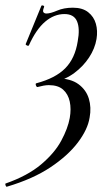

<svg xmlns="http://www.w3.org/2000/svg" viewBox="-57 -428 423 724"><path d="M-31 276Q-34 277 -36 271Q-38 265 -36 264Q47 235 98 192Q149 149 174 102.5Q199 56 206 17Q212 -17 206 -45Q200 -73 181 -90Q162 -107 127 -107Q118 -107 107 -105Q96 -103 85 -100Q81 -99 78.5 -106Q76 -113 80 -114Q152 -133 189 -170.5Q226 -208 236 -272Q245 -320 233.5 -347.5Q222 -375 186 -375Q147 -375 113 -346Q79 -317 52 -257Q50 -254 44.5 -256.5Q39 -259 40 -262L99 -406Q101 -409 106 -407Q111 -405 109 -401Q103 -386 107 -381.5Q111 -377 118 -377Q133 -377 158.5 -388Q184 -399 218 -399Q254 -399 275.5 -382Q297 -365 304.5 -338.5Q312 -312 307 -281Q301 -245 279 -211.5Q257 -178 223.5 -153Q190 -128 148 -119L158 -133Q210 -132 239 -110.5Q268 -89 278 -56Q288 -23 281 15Q274 60 236.5 109.5Q199 159 133 203Q67 247 -31 276Z"/></svg>

Font: Cormorant Medium
Style: Italic
Weight: 500
Italic angle: -10°
Designer: Christian Thalmann (Catharsis Fonts)
Foundry: Catharsis Fonts
Version: Version 4.000